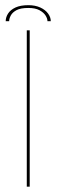

<svg xmlns="http://www.w3.org/2000/svg" viewBox="-20 -704 248 724"><path d="M81 0H92V-589.5H81ZM87 -684.5Q57.5 -684.5 38.5 -675.8Q19.5 -667 10.5 -653Q1.5 -639 1.5 -624H14.5Q14.5 -634 20.8 -645.8Q27 -657.5 42.5 -665.8Q58 -674 87 -674Q113 -674 128.8 -665.5Q144.5 -657 151.8 -645.5Q159 -634 159 -624H171.5Q171.5 -639 161.2 -653Q151 -667 131.8 -675.8Q112.5 -684.5 87 -684.5Z"/></svg>

Font: Anybody Expanded Thin
Style: Regular
Weight: 250
Width: 7
Version: Version 1.113;gftools[0.9.25]